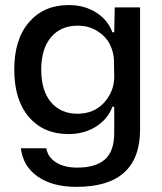

<svg xmlns="http://www.w3.org/2000/svg" viewBox="-20 -558 638 755"><path d="M280.8 176.8Q186 176.8 128.2 136.2Q70.3 95.7 62 24.9H162.1Q168 60.1 200.4 80.6Q232.9 101.1 283.2 101.1Q356.4 101.1 392.8 68.8Q429.2 36.6 429.2 -35.2V-138.2H421.9Q403.8 -89.4 357.4 -60.1Q311 -30.8 249 -30.8Q151.4 -30.8 93.8 -97.7Q36.1 -164.6 36.1 -284.2Q36.1 -403.8 94.2 -470.9Q152.3 -538.1 250 -538.1Q312 -538.1 357.9 -509Q403.8 -480 421.9 -431.2H429.2L431.2 -528.8H530.8V-48.8Q530.8 176.8 280.8 176.8ZM142.1 -284.2Q142.1 -201.7 180.4 -156.2Q218.8 -110.8 284.2 -110.8Q349.1 -110.8 388.4 -153.6Q427.7 -196.3 429.2 -252.9L428.2 -316.9Q427.7 -352.5 411.9 -383.8Q396 -415 362.8 -436Q329.6 -457 285.2 -457Q218.8 -457 180.4 -411.4Q142.1 -365.7 142.1 -284.2Z"/></svg>

Font: Lumene Sans Medium
Style: Regular
Weight: 500
Designer: Deni Anggara
Version: Version 1.003;Glyphs 3.1.2 (3151)